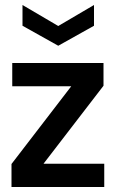

<svg xmlns="http://www.w3.org/2000/svg" viewBox="-20 -748 466 768"><path d="M26 0V-92L265 -403H29V-496H394V-405L154 -93H397V0ZM213 -565 70 -645V-728L213 -644L356 -728V-645Z"/></svg>

Font: Rethink Sans SemiBold
Style: Regular
Weight: 600
Designer: The Rethink Sans project authors (Hans Thiessen). DM Sans designed by Colophon Foundry.
Foundry: Rethink Communications LLC
Version: Version 1.001